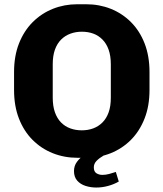

<svg xmlns="http://www.w3.org/2000/svg" viewBox="-20 -714 750 881"><path d="M335 10Q275 10 222.2 -11Q169.5 -32 129.5 -72Q89.5 -112 67 -169.8Q44.5 -227.5 44.5 -301V-383.5Q44.5 -457 67.2 -514.8Q90 -572.5 130 -612.5Q170 -652.5 222.5 -673.5Q275 -694.5 334.5 -694.5H375.5Q436 -694.5 488.5 -673.5Q541 -652.5 581 -612.5Q621 -572.5 643.5 -514.8Q666 -457 666 -383.5V-301Q666 -227.5 643.2 -169.8Q620.5 -112 580.5 -72Q540.5 -32 488 -11Q435.5 10 376 10ZM355 -116Q384 -116 408 -125Q432 -134 450.2 -152.2Q468.5 -170.5 478.5 -198.5Q488.5 -226.5 488.5 -265.5V-418.5Q488.5 -457.5 478.5 -485.8Q468.5 -514 450.2 -532.5Q432 -551 408 -559.8Q384 -568.5 355.5 -568.5Q327.5 -568.5 303 -559.5Q278.5 -550.5 260.2 -532.2Q242 -514 232 -486Q222 -458 222 -419V-266Q222 -227 232 -198.8Q242 -170.5 260.2 -152Q278.5 -133.5 302.8 -124.8Q327 -116 355 -116ZM421.5 146.5Q396 146.5 372.5 139Q349 131.5 334.2 114.8Q319.5 98 319.5 71Q319.5 47 333 28.8Q346.5 10.5 363.5 0H455Q436 11 423.2 24Q410.5 37 410.5 54Q410.5 73.5 422.5 81Q434.5 88.5 450 88.5Q465 88.5 481 84.2Q497 80 511.5 75L525 119Q502.5 132 475.8 139.2Q449 146.5 421.5 146.5Z"/></svg>

Font: Chivo Medium
Style: Regular
Weight: 500
Designer: Hector Gatti
Foundry: Omnibus-Type
Version: Version 2.002